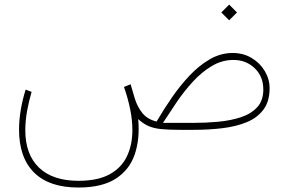

<svg xmlns="http://www.w3.org/2000/svg" viewBox="-20 -566 1258 837"><path d="M979 -545.9 1013.2 -511.7 979 -477.5 944.8 -511.7ZM321.8 251.5Q194.3 251.5 128.7 186.3Q63 121.1 63 -1.5Q63 -43 70.6 -87.4Q78.1 -131.8 91.8 -175.3L117.7 -165.5Q106 -125 98.1 -82.5Q90.3 -40 90.3 1.5Q90.3 107.4 150.1 164.8Q210 222.2 321.8 222.2Q407.7 222.2 459.2 193.1Q510.7 164.1 533.9 114.3Q557.1 64.5 557.1 1.5Q557.1 -42 547.4 -90.1Q537.6 -138.2 520.5 -187L549.3 -198.7L567.9 -135.7Q579.6 -98.6 601.3 -72.3Q623 -45.9 662.6 -36.1Q692.9 -87.9 729 -140.4Q765.1 -192.9 806.9 -237.1Q848.6 -281.2 895.5 -308.1Q942.4 -335 994.1 -335Q1041 -335 1077.4 -313Q1113.8 -291 1134.5 -255.9Q1155.3 -220.7 1155.3 -181.2Q1155.3 -124 1128.4 -88.1Q1101.6 -52.2 1055.2 -33.2Q1008.8 -14.2 949.2 -7.1Q889.6 0 824.2 0H764.2Q715.3 0 683.1 -3.2Q650.9 -6.3 627.7 -16.4Q604.5 -26.4 582.5 -46.9Q590.3 39.1 567.6 106.4Q544.9 173.8 485.1 212.6Q425.3 251.5 321.8 251.5ZM997.6 -304.7Q947.8 -304.7 903.6 -278.3Q859.4 -252 821 -210.2Q782.7 -168.5 750.2 -120.6Q717.8 -72.8 690.4 -30.3H822.3Q876.5 -30.3 930.4 -35.2Q984.4 -40 1029.3 -54.7Q1074.2 -69.3 1101.1 -98.4Q1127.9 -127.4 1127.9 -175.8Q1127.9 -232.4 1090.3 -268.6Q1052.7 -304.7 997.6 -304.7Z"/></svg>

Font: Vazirmatn UI FD Thin
Style: Regular
Weight: 100
Designer: Saber Rastikerdar
Foundry: Saber Rastikerdar
Version: Version 33.003